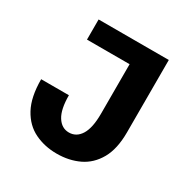

<svg xmlns="http://www.w3.org/2000/svg" viewBox="-162 -842 973 995"><g transform="rotate(30 325.0 -344.5)"><path d="M306.5 11Q234 11 174.5 -17.8Q115 -46.5 79.8 -111.2Q44.5 -176 44.5 -283H210.5Q210.5 -198.5 236.8 -157Q263 -115.5 306.5 -115.5Q351 -115.5 376.8 -157Q402.5 -198.5 402.5 -283V-579.5H147.5V-700H567.5V-267Q567.5 -168 532.8 -106.8Q498 -45.5 439 -17.2Q380 11 306.5 11Z"/></g></svg>

Font: Trispace
Style: Bold
Weight: 700
Designer: Tyler Finck
Foundry: Etcetera Type Company
Version: Version 1.210; ttfautohint (v1.8.3)